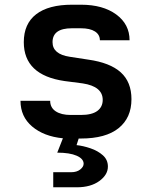

<svg xmlns="http://www.w3.org/2000/svg" viewBox="-20 -579 640 815"><path d="M206 216V152H282Q306 152 320.5 140.5Q335 129 335 116Q335 95 305.5 82Q276 69 223 69L247 8Q166 0 116.5 -42Q67 -84 67 -151H193Q193 -122 216.5 -106.5Q240 -91 280 -91H323Q370 -91 393 -108Q416 -125 416 -155Q416 -212 331 -225L254 -235Q81 -260 81 -400Q81 -478 133.5 -518.5Q186 -559 286 -559H324Q417 -559 473.5 -517.5Q530 -476 530 -408H404Q404 -432 383 -445.5Q362 -459 323 -459H285Q203 -459 203 -400Q203 -349 276 -338L354 -326Q447 -313 492.5 -272Q538 -231 538 -158Q538 -79 483.5 -35Q429 9 323 9H314L305 37Q333 40 364 50.5Q395 61 416.5 80Q438 99 438 128Q438 163 401.5 189.5Q365 216 306 216Z"/></svg>

Font: NKDuy Mono
Style: Bold
Weight: 700
Monospace: yes
Designer: NKDuy
Foundry: NKDuy
Version: Version 2.251; ttfautohint (v1.8.4.7-5d5b)